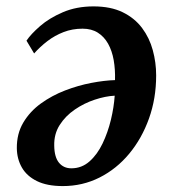

<svg xmlns="http://www.w3.org/2000/svg" viewBox="-20 -582 557 616"><path d="M65 -451.5Q79 -472.5 108.5 -498.2Q138 -524 181.8 -542.8Q225.5 -561.5 280 -561.5Q335 -561.5 373.5 -542.8Q412 -524 435.8 -492.2Q459.5 -460.5 470.2 -421Q481 -381.5 481 -340Q481 -266 458 -201.8Q435 -137.5 394.5 -88.8Q354 -40 299.5 -12.5Q245 15 181.5 15Q131 15 98.5 -1Q66 -17 50.2 -44.5Q34.5 -72 34 -106Q33.5 -153 54.8 -188.8Q76 -224.5 111.2 -250Q146.5 -275.5 188.8 -291.8Q231 -308 273 -316Q315 -324 349 -325Q350 -359 344.8 -389Q339.5 -419 326.8 -441.8Q314 -464.5 293.8 -477.2Q273.5 -490 245 -490Q212 -490 183.8 -479Q155.5 -468 132 -450Q108.5 -432 89.5 -410.5ZM209 -42Q242 -42 267 -64Q292 -86 309 -121.5Q326 -157 335.8 -197.5Q345.5 -238 348 -275Q318 -273.5 284 -262.2Q250 -251 220 -230.5Q190 -210 171.5 -181Q153 -152 154 -114.5Q154.5 -78 169.2 -60Q184 -42 209 -42Z"/></svg>

Font: Merriweather 28pt SemiBold
Style: Italic
Weight: 600
Italic angle: -7.8°
Version: Version 2.101